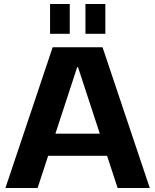

<svg xmlns="http://www.w3.org/2000/svg" viewBox="-20 -935 772 955"><path d="M242 -700H490L725 0H565L368 -601H364L167 0H7ZM189 -270H543V-160H189ZM327 -915V-767H229V-915ZM504 -915V-767H405V-915Z"/></svg>

Font: Pathway Extreme 28pt
Style: Bold
Weight: 700
Designer: Eduardo Rodriguez Tunni
Foundry: Eduardo Rodriguez Tunni
Version: Version 1.001;gftools[0.9.26]